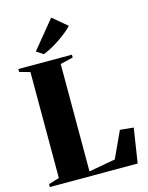

<svg xmlns="http://www.w3.org/2000/svg" viewBox="-143 -1081 899 1168"><g transform="rotate(-15 307.0 -497.0)"><path d="M22 0V-18.5L89 -39V-706L22.5 -725V-743H360V-725L279.5 -706V-29.5L447 -60L523.5 -226L608.5 -217.5L575 0ZM195 -790.5 153 -818.5 296.5 -993.5 387.5 -917.5Q372 -901 351 -883.8Q330 -866.5 305.2 -849.5Q280.5 -832.5 253.2 -817.2Q226 -802 197 -790.5Z"/></g></svg>

Font: Merriweather 144pt Black
Style: Regular
Weight: 900
Version: Version 2.100